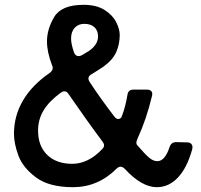

<svg xmlns="http://www.w3.org/2000/svg" viewBox="-20 -765 836 797"><path d="M711 -175 757 -174Q769 -174 775 -166.5Q781 -159 778 -146Q757 -69 719 -28.5Q681 12 631 12Q568 12 498 -64Q489 -73 481 -73Q472 -73 464 -65Q387 12 283 12Q184 12 129.5 -28.5Q75 -69 56.5 -119Q38 -169 38 -210Q38 -284 75.5 -348Q113 -412 186 -462Q199 -472 199 -483Q199 -488 196 -494Q175 -549 175 -593Q175 -644 205 -694.5Q235 -745 327 -745Q380 -745 413.5 -724Q447 -703 462 -673.5Q477 -644 477 -620Q477 -583 463 -550Q449 -517 409 -488Q379 -468 360 -457Q347 -450 347 -439Q347 -433 352 -425Q395 -359 454 -282Q462 -271 471 -271Q483 -271 487 -286Q501 -323 509 -371Q512 -393 534 -393H590Q603 -393 608.5 -386Q614 -379 611 -367Q588 -270 551 -190Q546 -178 546 -173Q546 -166 550 -162L558 -153Q582 -125 599 -110.5Q616 -96 633 -96Q665 -96 684 -155Q691 -175 711 -175ZM275 -605Q275 -583 287 -548Q293 -532 306 -532Q313 -532 320 -536Q346 -551 350 -554Q387 -580 387 -614Q387 -638 372 -652Q357 -666 330 -666Q305 -666 290 -649.5Q275 -633 275 -605ZM403 -145Q412 -153 412 -162Q412 -169 405 -178Q337 -269 265 -374Q258 -386 247 -386Q240 -386 232 -380Q184 -345 161 -307Q138 -269 138 -223Q138 -159 176 -122Q214 -85 280 -85Q313 -85 344.5 -100.5Q376 -116 403 -145Z"/></svg>

Font: Shippori Gochic B2 Bold
Style: Regular
Weight: 700
Designer: FONTDASU
Foundry: FONTDASU / Google Inc. / but / Adobe
Version: Version 1.130